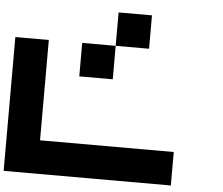

<svg xmlns="http://www.w3.org/2000/svg" viewBox="-63 -872 1326 1144"><g transform="rotate(5 600.0 -300.0)"><path d="M799.8 -799.8V-600.1H600.1V-799.8ZM0 -600.1H200.2V0H1000V200.2H0ZM399.9 -600.1H600.1V-399.9H399.9Z"/></g></svg>

Font: QuinqueFive
Style: Regular
Weight: 400
Monospace: yes
Designer: GGBotNet
Foundry: GGBotNet
Version: 1.1